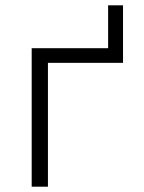

<svg xmlns="http://www.w3.org/2000/svg" viewBox="-20 -701 540 721"><path d="M99 0V-520H386V-681H442V-465H160V0Z"/></svg>

Font: Iosevka Light
Style: Regular
Weight: 300
Monospace: yes
Designer: Belleve Invis
Foundry: Belleve Invis
Version: Version 32.5.0; ttfautohint (v1.8.4)